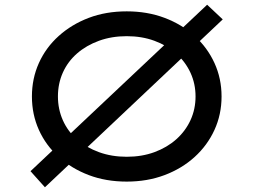

<svg xmlns="http://www.w3.org/2000/svg" viewBox="-20 -758 1069 812"><path d="M170 34 109 -34 856 -738 922 -676ZM516 10Q428 10 355.5 -17.5Q283 -45 228.5 -94Q174 -143 144.5 -208.5Q115 -274 115 -350Q115 -426 144.5 -491.5Q174 -557 228.5 -606Q283 -655 355.5 -682.5Q428 -710 516 -710Q603 -710 676 -682.5Q749 -655 803 -606Q857 -557 887 -491.5Q917 -426 917 -350Q917 -274 887 -208.5Q857 -143 803 -94Q749 -45 676 -17.5Q603 10 516 10ZM516 -95Q580 -95 633 -114.5Q686 -134 725 -168.5Q764 -203 785.5 -249.5Q807 -296 807 -350Q807 -404 785.5 -450.5Q764 -497 725 -531.5Q686 -566 633 -585.5Q580 -605 516 -605Q452 -605 398.5 -585.5Q345 -566 306 -532Q267 -498 246 -451.5Q225 -405 225 -350Q225 -296 246 -249Q267 -202 306 -168Q345 -134 398.5 -114.5Q452 -95 516 -95Z"/></svg>

Font: Lexend Peta
Style: Regular
Weight: 400
Designer: Bonnie Shaver-Troup, Thomas Jockin
Foundry: Lexend
Version: Version 1.007